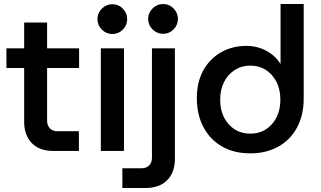

<svg xmlns="http://www.w3.org/2000/svg" viewBox="-20 -750 1594 954"><path d="M245 0Q176 0 138 -39Q100 -78 100 -145V-412H12V-510H100V-638H214V-510H373V-412H214V-150Q214 -127 227.5 -112.5Q241 -98 265 -98H372V0Z M481 0V-510H596V0ZM538 -581Q508 -581 486 -603Q464 -625 464 -655Q464 -685 486 -707Q508 -729 538 -729Q569 -729 590.5 -707Q612 -685 612 -655Q612 -625 590.5 -603Q569 -581 538 -581Z M588 184V86H684Q707 86 721 72Q735 58 735 34V-510H849V39Q849 107 810.5 145.5Q772 184 704 184ZM790 -582Q760 -582 738 -604Q716 -626 716 -656Q716 -686 738 -708Q760 -730 790 -730Q821 -730 842.5 -708Q864 -686 864 -656Q864 -626 842.5 -604Q821 -582 790 -582Z M1224 12Q1302 12 1362 -21Q1422 -54 1455.5 -115.5Q1489 -177 1489 -261V-730H1374V-433H1373Q1349 -473 1303.5 -497.5Q1258 -522 1205 -522Q1133 -522 1077 -489.5Q1021 -457 989.5 -399Q958 -341 958 -263Q958 -181 990.5 -119Q1023 -57 1082.5 -22.5Q1142 12 1224 12ZM1224 -86Q1158 -86 1116 -133Q1074 -180 1074 -255Q1074 -304 1093 -342Q1112 -380 1146 -402Q1180 -424 1223 -424Q1289 -424 1331 -376.5Q1373 -329 1373 -255Q1373 -180 1331 -133Q1289 -86 1224 -86Z"/></svg>

Font: MuseoModerno Medium
Style: Regular
Weight: 500
Designer: Pablo Cosgaya, Héctor Gatti, Marcela Romero, and the Authors of The MuseoModerno Project.
Foundry: Omnibus-Type Team
Version: Version 1.001